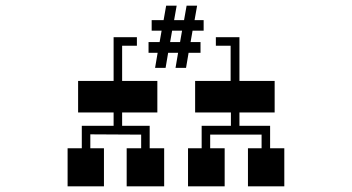

<svg xmlns="http://www.w3.org/2000/svg" viewBox="-20 -641 1240 676"><path d="M621 -533 614 -493H579L586 -533ZM346 -119H298V-168L477 -167V-119H426V15H558V-119H507V-198H410V-245H534V-356H410V-480H462V-510H380V-356H255V-245H380V-198H268V-119H218V15H346ZM771 -119H720V-167H901V-119H853V15H981V-119H931V-198H823V-245H947V-356H823V-510H740V-480H792V-356H667V-245H793V-198H690V-119H642V15H771ZM572 -455H607L598 -402H635L644 -455H686V-493H651L658 -533H697V-570H665L674 -621H637L628 -570H593L602 -621H565L556 -570H514V-533H549L542 -493H503V-455H535L526 -402H563Z"/></svg>

Font: CryptoKit 1.4
Style: Regular
Weight: 400
Monospace: yes
Designer: Oceane Juvin
Foundry: http://www.head-geneve.ch
Version: Version 1.000